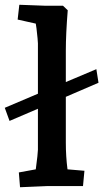

<svg xmlns="http://www.w3.org/2000/svg" viewBox="-59 -780 433 805"><path d="M20 -57 91 -70Q100 -138 100 -152V-324L-19 -273L-39 -328L100 -387V-598Q100 -609 94 -661L91 -681L15 -698L22 -760L129 -756H205L225 -737Q217 -636 217 -568V-436L345 -490L354 -433L217 -374V-182Q217 -124 224 -70L295 -64L289 0H142Q84 3 25 5Z"/></svg>

Font: Andada Pro
Style: Bold
Weight: 700
Designer: Carolina Giovagnoli
Foundry: Huerta Tipografica
Version: Version 3.005; ttfautohint (v1.8.4)